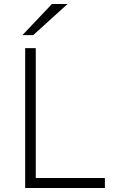

<svg xmlns="http://www.w3.org/2000/svg" viewBox="-20 -941 582 961"><path d="M106 0V-700H159V-50H505V0ZM92 -765 240 -921H318L146 -765Z"/></svg>

Font: Overpass ExtraLight
Style: Regular
Weight: 250
Designer: Delve Withrington, Dave Bailey, Thomas Jockin
Foundry: Delve Fonts LLC
Version: Version 4.000